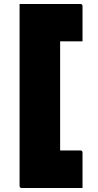

<svg xmlns="http://www.w3.org/2000/svg" viewBox="-20 -780 490 961"><path d="M393 161H89Q78 161 78 150V-760H382Q393 -760 393 -749V-573H281V-27H382Q393 -27 393 -16Z"/></svg>

Font: Recursive Sn Lnr St Blk
Style: Regular
Weight: 900
Version: Version 1.079;hotconv 1.0.112;makeotfexe 2.5.65598; ttfautoh